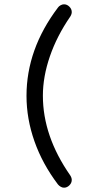

<svg xmlns="http://www.w3.org/2000/svg" viewBox="-20 -770 462 891"><path d="M313 65Q313 79 302 90Q291 101 277 101Q269 101 261.5 96.5Q254 92 249 86Q177 -9 140 -114Q103 -219 103 -325Q103 -542 249 -735Q253 -741 261 -745.5Q269 -750 277 -750Q291 -750 302 -739Q313 -728 313 -714Q313 -704 306 -693Q244 -603 211.5 -508.5Q179 -414 179 -326Q179 -138 306 44Q313 55 313 65Z"/></svg>

Font: Tsukimi Rounded Medium
Style: Regular
Weight: 500
Designer: Takashi Funayama
Foundry: Takashi Funayama
Version: Version 1.032; ttfautohint (v1.8.3)